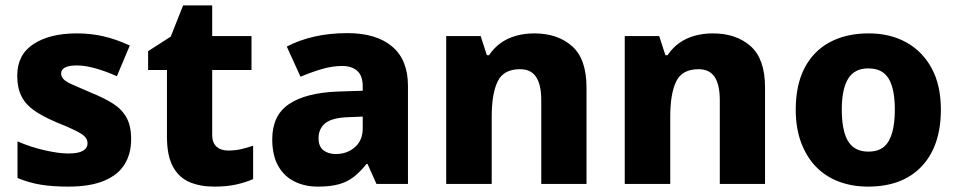

<svg xmlns="http://www.w3.org/2000/svg" viewBox="-20 -683 3558 713"><path d="M467 -166Q467 -112 442.5 -72.5Q418 -33 366 -11.5Q314 10 234 10Q176 10 132.5 3Q89 -4 45 -22V-158Q93 -137 145.5 -125Q198 -113 233 -113Q271 -113 288 -123Q305 -133 305 -151Q305 -164 296.5 -174Q288 -184 262.5 -197Q237 -210 187 -230Q138 -251 106.5 -273Q75 -295 59.5 -326Q44 -357 44 -402Q44 -480 104.5 -519.5Q165 -559 265 -559Q318 -559 365 -548Q412 -537 462 -514L414 -400Q374 -418 335 -429Q296 -440 265 -440Q237 -440 222 -432.5Q207 -425 207 -410Q207 -399 215.5 -389.5Q224 -380 248.5 -369Q273 -358 320 -338Q367 -319 400 -298Q433 -277 450 -246Q467 -215 467 -166Z M827 -124Q853 -124 875 -129Q897 -134 920 -142V-18Q893 -6 858 2Q823 10 775 10Q724 10 684.5 -6.5Q645 -23 622.5 -63.5Q600 -104 600 -176V-423H530V-493L614 -547L660 -663H768V-549H914V-423H768V-182Q768 -153 784 -138.5Q800 -124 827 -124Z M1270 -560Q1377 -560 1436 -510.5Q1495 -461 1495 -364V0H1378L1345 -74H1341Q1318 -45 1293.5 -26Q1269 -7 1237.5 1.5Q1206 10 1160 10Q1112 10 1073.5 -9Q1035 -28 1013 -67Q991 -106 991 -166Q991 -254 1052.5 -296Q1114 -338 1233 -343L1327 -346V-362Q1327 -402 1306.5 -420Q1286 -438 1250 -438Q1214 -438 1175 -426.5Q1136 -415 1096 -398L1045 -510Q1090 -534 1147 -547Q1204 -560 1270 -560ZM1276 -248Q1213 -246 1188 -225.5Q1163 -205 1163 -170Q1163 -139 1181 -125Q1199 -111 1227 -111Q1269 -111 1298 -136.5Q1327 -162 1327 -206V-250Z M1964 -559Q2051 -559 2104.5 -511.5Q2158 -464 2158 -358V0H1990V-311Q1990 -368 1971 -397Q1952 -426 1911 -426Q1850 -426 1828 -380.5Q1806 -335 1806 -250V0H1637V-549H1765L1788 -478H1796Q1814 -505 1839 -523Q1864 -541 1896 -550Q1928 -559 1964 -559Z M2627 -559Q2714 -559 2767.5 -511.5Q2821 -464 2821 -358V0H2653V-311Q2653 -368 2634 -397Q2615 -426 2574 -426Q2513 -426 2491 -380.5Q2469 -335 2469 -250V0H2300V-549H2428L2451 -478H2459Q2477 -505 2502 -523Q2527 -541 2559 -550Q2591 -559 2627 -559Z M3474 -276Q3474 -207 3455.5 -154Q3437 -101 3401.5 -64Q3366 -27 3316.5 -8.5Q3267 10 3203 10Q3145 10 3095.5 -8.5Q3046 -27 3010.5 -63.5Q2975 -100 2955 -153.5Q2935 -207 2935 -276Q2935 -367 2967.5 -430Q3000 -493 3061 -526Q3122 -559 3206 -559Q3285 -559 3345 -526Q3405 -493 3439.5 -430Q3474 -367 3474 -276ZM3106 -276Q3106 -225 3116 -190Q3126 -155 3148 -137.5Q3170 -120 3205 -120Q3241 -120 3262 -137.5Q3283 -155 3293 -190Q3303 -225 3303 -276Q3303 -327 3293 -361Q3283 -395 3261.5 -412Q3240 -429 3204 -429Q3153 -429 3129.5 -390.5Q3106 -352 3106 -276Z"/></svg>

Font: Noto Sans Armenian ExtraBold
Style: Regular
Weight: 800
Version: Version 2.007